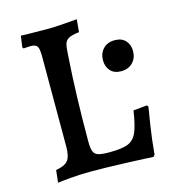

<svg xmlns="http://www.w3.org/2000/svg" viewBox="-100 -730 743 824"><g transform="rotate(-15 271.0 -318.5)"><path d="M63 -45Q102 -51 116.5 -69Q131 -87 131 -130V-533Q131 -565 124 -576Q117 -587 95 -587Q85 -587 75.5 -586Q66 -585 63 -585L59 -591L66 -641L94 -640L188 -639Q215 -639 258.5 -642.5Q302 -646 316 -647L311 -591Q277 -587 263.5 -579Q250 -571 246 -557Q242 -543 240 -507Q228 -330 228 -129Q228 -97 233.5 -83Q239 -69 254.5 -64Q270 -59 304 -59Q359 -59 386 -69.5Q413 -80 426.5 -110Q440 -140 450 -206L511 -212L516 -205Q513 -188 503.5 -127.5Q494 -67 488 1L481 9Q453 7 362.5 3.5Q272 0 207 0Q156 0 112.5 4Q69 8 57 10ZM379 -447Q379 -478 398 -498Q417 -518 449 -518Q480 -518 497 -500Q514 -482 514 -453Q514 -422 494.5 -402Q475 -382 443 -382Q412 -382 395.5 -400.5Q379 -419 379 -447Z"/></g></svg>

Font: Alegreya SC Medium
Style: Regular
Weight: 500
Designer: Juan Pablo del Peral
Foundry: Huerta Tipografica
Version: Version 2.007; ttfautohint (v1.6)